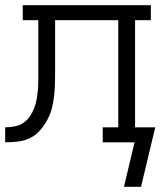

<svg xmlns="http://www.w3.org/2000/svg" viewBox="-20 -550 640 742"><path d="M525 172H459L500 0H377V-58H437V-472H193V-282Q193 -257 192.5 -232Q192 -207 189.5 -182.5Q187 -158 181 -134Q175 -110 163.5 -88Q152 -66 135.5 -47Q119 -28 97 -17Q75 -6 50 -3Q25 0 0 0V-58Q18 -58 36.5 -61.5Q55 -65 70 -75Q85 -85 95.5 -100.5Q106 -116 112.5 -133Q119 -150 122 -168Q125 -186 126.5 -204.5Q128 -223 128 -241.5Q128 -260 128 -278V-281Q128 -281 128 -281.5Q128 -282 128 -282V-472H68V-530H563V-472H502V-58H580Z"/></svg>

Font: Iosevka Curly Slab LtEx
Style: Regular
Weight: 300
Width: 7
Monospace: yes
Designer: Belleve Invis
Foundry: Belleve Invis
Version: Version 11.1.0; ttfautohint (v1.8.3)